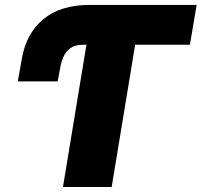

<svg xmlns="http://www.w3.org/2000/svg" viewBox="-20 -747 806 767"><path d="M765.6 -727.3 738.6 -568.2H519.9L426.1 0H231.5L325.3 -568.2H311.1Q279.1 -568.2 260.5 -554.2Q241.8 -540.1 232.8 -518.6Q223.7 -497.2 220.2 -474.4L210.2 -421.9H51.1L66.8 -509.9Q83.8 -612.2 152.3 -669.7Q220.9 -727.3 338.1 -727.3Z"/></svg>

Font: Inter UI Black
Style: Italic
Weight: 900
Italic angle: -9.39999°
Designer: Rasmus Andersson
Foundry: rsms
Version: 3.2;8d6f07862